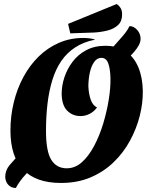

<svg xmlns="http://www.w3.org/2000/svg" viewBox="-20 -889 748 956"><path d="M59 47Q36 47 21.5 31.5Q7 16 6 -8Q6 -41 28 -67L117 -168L182 -104L112 -25Q94 -6 80.5 12.5Q67 31 59 47ZM586 -563 511 -619 573 -689Q592 -710 604 -725.5Q616 -741 625 -759Q646 -759 663 -740Q680 -721 680 -696Q680 -680 671 -663.5Q662 -647 648 -631ZM283 22Q160 22 96 -43.5Q32 -109 32 -239Q32 -311 48.5 -379Q65 -447 96.5 -505.5Q128 -564 172.5 -607.5Q217 -651 273 -675.5Q329 -700 394 -700Q408 -700 422 -698.5Q436 -697 451 -693V-691Q396 -680 354.5 -653Q313 -626 285 -585Q257 -544 240.5 -490Q224 -436 216.5 -372.5Q209 -309 209 -238Q209 -135 235.5 -93Q262 -51 312 -51Q354 -51 388 -81.5Q422 -112 449 -163Q476 -214 494 -274Q512 -334 521.5 -393Q531 -452 530 -499Q529 -546 519 -573.5Q509 -601 485 -601Q463 -601 448.5 -580Q434 -559 427 -526.5Q420 -494 420 -458Q422 -420 432 -392Q442 -364 463 -354Q448 -333 426 -322Q404 -311 381 -311Q342 -311 315 -337.5Q288 -364 287 -422Q287 -462 300.5 -503.5Q314 -545 341 -581Q368 -617 409 -639Q450 -661 505 -661Q567 -661 607.5 -632.5Q648 -604 669 -553.5Q690 -503 691 -437Q692 -376 676 -312.5Q660 -249 627.5 -189Q595 -129 546 -81.5Q497 -34 431.5 -6Q366 22 283 22ZM330 -723 319 -770 561 -869Q574 -860 581 -848Q588 -836 588 -817Q588 -783 567.5 -764Q547 -745 515 -737Q483 -729 448 -727Z"/></svg>

Font: Sansita Swashed Light
Style: Bold
Weight: 700
Version: Version 1.003